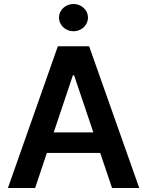

<svg xmlns="http://www.w3.org/2000/svg" viewBox="-20 -938 733 958"><path d="M19.5 0 268.6 -707H424.8L674.8 0H539.1L480 -174.8H213.9L155.3 0ZM445.8 -277.3 349.6 -562.5H343.8L248 -277.3ZM274.4 -850.6Q274.4 -868.7 284.2 -884.3Q293.9 -899.9 310.8 -908.9Q327.6 -918 346.7 -918Q366.2 -918 382.8 -908.9Q399.4 -899.9 409.2 -884.3Q418.9 -868.7 418.9 -850.6Q418.9 -832 409.2 -816.2Q399.4 -800.3 382.8 -791.3Q366.2 -782.2 346.7 -782.2Q327.6 -782.2 310.8 -791.3Q293.9 -800.3 284.2 -816.2Q274.4 -832 274.4 -850.6Z"/></svg>

Font: Pretendard JP SemiBold
Style: Regular
Weight: 600
Designer: Base glyphs from Inter by Rasmus Andersson; Hangeul glyphs from Noto Sans CJK(Source Han Sans) by Jang Soo-young and Kan
Foundry: Kil Hyung-jin
Version: Version 1.309